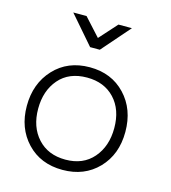

<svg xmlns="http://www.w3.org/2000/svg" viewBox="-112 -835 833 936"><g transform="rotate(15 304.5 -367.5)"><path d="M314 -603H265L142 -745H209L290 -656L370 -745H438ZM290 -508Q400 -508 469 -435Q538 -362 538 -248Q538 -134 468.5 -62Q399 10 289 10Q178 10 109.5 -62.5Q41 -135 41 -247Q41 -360 110 -434Q179 -508 290 -508ZM290 -456Q199 -456 148.5 -397.5Q98 -339 98 -248Q98 -156 150 -99Q202 -42 290 -42Q379 -42 430 -101Q481 -160 481 -252Q481 -345 429 -400.5Q377 -456 290 -456Z"/></g></svg>

Font: Bellota
Style: Regular
Weight: 400
Designer: Kemie Guaida
Foundry: Kemie Guaida
Version: Version 1.000;PS 002.000;hotconv 1.0.70;makeotf.lib2.5.58329